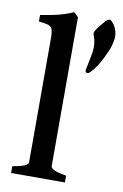

<svg xmlns="http://www.w3.org/2000/svg" viewBox="-86 -807 551 858"><g transform="rotate(10 189.5 -378.5)"><path d="M26.9 0V-30.8Q68.8 -38.1 83.3 -45.4Q97.7 -52.7 97.7 -60.5V-623Q97.7 -652.8 92.5 -665.3Q87.4 -677.7 73.2 -681.6Q59.1 -685.5 31.7 -688.5V-717.8Q76.2 -724.6 110.4 -732.9Q144.5 -741.2 180.2 -756.8L200.2 -737.8V-60.5Q200.2 -53.2 215.6 -45.4Q231 -37.6 271 -30.8V0ZM285.2 -499Q277.3 -498.5 275.4 -506.3Q274.4 -510.7 278.8 -528.3Q284.2 -553.7 290 -584.5Q295.9 -615.2 291 -643.6Q289.1 -655.3 285.9 -663.6Q282.7 -671.9 281.7 -677.2Q281.2 -682.1 282.7 -685.5Q284.2 -689 286.1 -692.4Q292.5 -703.1 302 -714.6Q311.5 -726.1 324.7 -741.7Q332 -749 340.3 -751Q347.2 -752.4 356.9 -740.2Q364.7 -731.9 370.4 -719Q376 -706.1 377.9 -693.4Q380.4 -678.2 375.7 -655Q371.1 -631.8 360.8 -609.4Q351.1 -586.9 338.1 -562.5Q325.2 -538.1 307.1 -516.6Q301.8 -510.3 296.6 -505.1Q291.5 -500 285.2 -499Z"/></g></svg>

Font: David Libre Medium
Style: Regular
Weight: 500
Designer: Ismar David, J. Victor Gaultney, Annie Olsen and Meir Sadan
Foundry: Monotype Imaging Inc. & SIL International
Version: Version 1.100; ttfautohint (v1.8.4.7-5d5b)